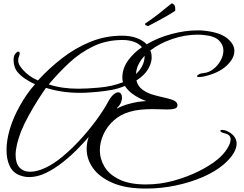

<svg xmlns="http://www.w3.org/2000/svg" viewBox="-20 -984 1420 1119"><path d="M829 115Q713 115 636.5 82Q560 49 522.5 -3.5Q485 -56 485 -116Q485 -152 497 -186Q470 -154 430.5 -114Q391 -74 344 -37Q297 0 247.5 24Q198 48 150 48Q120 48 91 36Q54 21 36 -17.5Q18 -56 18 -110Q18 -167 37.5 -232.5Q57 -298 95 -366Q113 -399 135.5 -431.5Q158 -464 184 -493Q153 -507 127 -524.5Q101 -542 83 -563Q71 -577 65 -596Q59 -615 59 -633Q59 -665 74 -675Q79 -683 86 -683Q95 -683 95 -672Q95 -665 91 -657Q86 -644 86 -633Q86 -617 94 -603.5Q102 -590 113 -578Q145 -540 201 -515Q265 -585 341.5 -644.5Q418 -704 506 -740Q594 -776 691 -776Q740 -776 776.5 -762.5Q813 -749 835 -726Q901 -765 980.5 -786Q1060 -807 1129 -807Q1140 -807 1148.5 -807Q1157 -807 1172 -805Q1262 -795 1304 -761Q1346 -727 1346 -687Q1346 -643 1300 -600.5Q1254 -558 1171 -539Q1162 -537 1154.5 -536Q1147 -535 1142 -535Q1128 -535 1128 -540Q1128 -544 1138.5 -550.5Q1149 -557 1167 -558Q1197 -561 1223.5 -581.5Q1250 -602 1266 -631.5Q1282 -661 1282 -690Q1282 -722 1256.5 -748Q1231 -774 1168 -780Q1159 -781 1149.5 -781.5Q1140 -782 1131 -782Q1059 -782 985 -757Q911 -732 856 -690Q861 -680 862.5 -670Q864 -660 864 -649Q864 -618 843.5 -582Q823 -546 775 -515Q784 -480 811.5 -460.5Q839 -441 874.5 -431Q910 -421 943 -414Q976 -407 996.5 -396.5Q1017 -386 1014 -366Q1011 -354 995.5 -350Q980 -346 955 -346Q936 -346 914 -347Q892 -348 866 -348Q835 -348 801.5 -345Q768 -342 734 -332Q682 -317 643 -282Q604 -247 583 -201Q562 -155 562 -108Q562 -57 589.5 -11.5Q617 34 676.5 62.5Q736 91 831 91Q913 91 992.5 69Q1072 47 1139 13.5Q1206 -20 1248 -55Q1283 -84 1303.5 -116.5Q1324 -149 1324 -171Q1324 -199 1293 -206Q1264 -213 1264 -221Q1264 -227 1276 -227Q1289 -227 1304 -220Q1359 -193 1359 -147Q1359 -119 1339.5 -88Q1320 -57 1284 -26Q1235 16 1162.5 47.5Q1090 79 1004.5 97Q919 115 829 115ZM436 -467Q488 -467 552 -473Q593 -476 630 -484.5Q667 -493 697 -505Q693 -516 693 -531Q693 -584 725 -629.5Q757 -675 807 -709Q792 -729 762 -740Q732 -751 694 -751Q601 -751 524.5 -714.5Q448 -678 384.5 -619Q321 -560 264 -492Q340 -467 436 -467ZM772 -552Q823 -600 823 -659Q802 -637 788.5 -611Q775 -585 773 -556ZM156 17Q194 17 242.5 -5Q291 -27 344 -71Q397 -115 447.5 -170Q498 -225 540 -282Q582 -339 608 -387Q625 -419 641 -432.5Q657 -446 668 -446Q679 -446 685 -437.5Q691 -429 691 -415Q691 -403 685.5 -388Q680 -373 666 -359Q663 -356 661 -351Q676 -359 693 -366Q710 -373 726 -377Q753 -385 780.5 -389.5Q808 -394 833 -395Q799 -406 763.5 -429Q728 -452 708 -483Q669 -467 630.5 -460Q592 -453 552 -449Q524 -447 507.5 -445.5Q491 -444 477.5 -443.5Q464 -443 445 -443Q393 -443 344.5 -450Q296 -457 248 -472Q230 -447 202.5 -404Q175 -361 148 -312Q121 -263 103 -219Q87 -177 79 -142.5Q71 -108 71 -81Q71 -32 94 -7.5Q117 17 156 17ZM843 -832Q836 -834 830.5 -836.5Q825 -839 825 -846Q864 -872 904 -903Q944 -934 980 -964Q988 -964 995.5 -955Q1003 -946 1001 -921Q991 -914 969.5 -901Q948 -888 923 -874.5Q898 -861 876.5 -849.5Q855 -838 843 -832Z"/></svg>

Font: Great Vibes
Style: Regular
Weight: 400
Designer: Robert E. Leuschke, Viktoriya Grabowska, Viviana Monsalve, Eben Sorkin
Foundry: Robert E. Leuschke
Version: Version 1.103; ttfautohint (v1.8.4.7-5d5b)